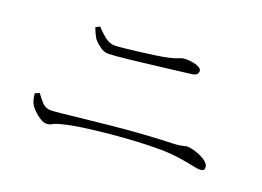

<svg xmlns="http://www.w3.org/2000/svg" viewBox="-78 -783 1157 849"><g transform="rotate(20 500.0 -358.5)"><path d="M189 -116Q179 -116 167 -122.5Q155 -129 143.5 -138.5Q132 -148 123 -158Q114 -168 110 -175Q105 -184 102 -195.5Q99 -207 97 -225L118 -233Q132 -213 148 -195.5Q164 -178 189 -178Q200 -178 239.5 -182Q279 -186 338 -192.5Q397 -199 467 -206Q537 -213 610.5 -218Q684 -223 751 -225Q770 -226 781.5 -228Q793 -230 800 -232Q807 -234 812 -234Q826 -234 844 -229Q862 -224 879 -216Q896 -208 907.5 -197Q919 -186 919 -174Q919 -164 913 -160.5Q907 -157 896 -157Q886 -157 858.5 -163Q831 -169 789 -175Q747 -181 692 -181Q650 -181 592.5 -178Q535 -175 472 -169Q409 -163 351.5 -155Q294 -147 253 -136Q228 -130 217 -123Q206 -116 189 -116ZM343 -500Q322 -500 303 -514Q284 -528 272 -542Q266 -552 261 -562Q256 -572 249 -591L268 -601Q297 -570 316.5 -557Q336 -544 355 -544Q369 -544 398.5 -547Q428 -550 464.5 -554.5Q501 -559 536 -564Q571 -569 595 -574Q622 -580 633.5 -584.5Q645 -589 653 -592Q661 -595 675 -595Q686 -595 698.5 -593.5Q711 -592 722.5 -588.5Q734 -585 741.5 -579.5Q749 -574 749 -566Q749 -556 742.5 -550Q736 -544 722 -542Q668 -535 617 -529Q566 -523 520.5 -517.5Q475 -512 438.5 -508Q402 -504 377.5 -502Q353 -500 343 -500Z"/></g></svg>

Font: Noto Serif JP ExtraLight
Style: Regular
Weight: 200
Designer: Ryoko NISHIZUKA  (kana & ideographs); Frank Grießhammer (Latin, Greek & Cyrillic); Wenlong ZHANG  (bopomofo); Sandoll Co
Foundry: Adobe
Version: Version 2.002-H1;hotconv 1.1.0;makeotfexe 2.6.0